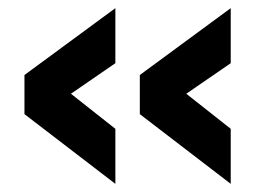

<svg xmlns="http://www.w3.org/2000/svg" viewBox="-20 -474 641 471"><path d="M546 -23 323 -194V-290L546 -454V-319L437 -244L546 -158ZM263 -23 40 -194V-290L263 -454V-319L154 -244L263 -158Z"/></svg>

Font: Titillium Web SemiBold
Style: Regular
Weight: 600
Designer: Mohamed Gaber, Accademia di Belle Arti di Urbino
Foundry: Kief Type Foundry, Accademia di Belle Arti di Urbino
Version: Version 3.000; ttfautohint (v1.8.4)